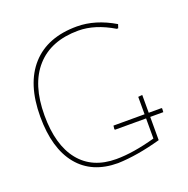

<svg xmlns="http://www.w3.org/2000/svg" viewBox="-117 -753 854 870"><g transform="rotate(-20 309.5 -318.0)"><path d="M578 -162 580 -159 579 -142H516V-30Q402 2 308 5Q183 5 115.5 -77.5Q48 -160 48 -313Q48 -471 124.5 -556Q201 -641 343 -641Q432 -641 523 -587L517 -569H510Q423 -621 343 -621Q211 -621 139.5 -541Q68 -461 68 -312Q68 -169 130 -92Q192 -15 307 -15Q388 -15 496 -45V-142H347L344 -145L346 -162H496V-246L516 -248V-162Z"/></g></svg>

Font: Alegreya Sans Thin
Style: Regular
Weight: 100
Designer: Juan Pablo del Peral
Foundry: Huerta Tipografica
Version: Version 2.007